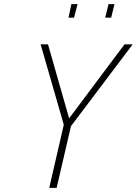

<svg xmlns="http://www.w3.org/2000/svg" viewBox="-20 -916 667 936"><path d="M328 -896H358L341 -830H314ZM509 -896H538L522 -830H493ZM291 -308 178 -700H214L317 -339L587 -700H627L326 -301L256 0H220Z"/></svg>

Font: Cairo ExtraLight
Style: Italic
Weight: 275
Italic angle: -13°
Designer: Mohamed Gaber, Accademia di Belle Arti di Urbino and others
Foundry: Kief Type Foundry, Accademia di Belle Arti di Urbino and others
Version: Version 3.011